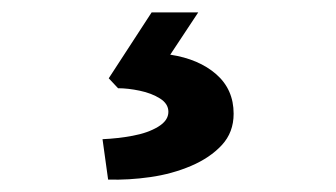

<svg xmlns="http://www.w3.org/2000/svg" viewBox="-20 -44 540 309"><path d="M154 245 145 180Q169 179 193.5 174.5Q218 170 234.5 160Q251 150 251 136Q251 123 237.5 114.5Q224 106 205 102Q186 98 170 98L155 82L224 -24H299L254 44Q300 51 328 75.5Q356 100 356 139Q356 169 337 189.5Q318 210 287.5 223Q257 236 222 241Q187 246 154 245Z"/></svg>

Font: Lexend Peta SemiBold
Style: Regular
Weight: 600
Designer: Bonnie Shaver-Troup, Thomas Jockin
Foundry: Lexend
Version: Version 1.007